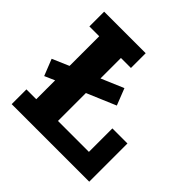

<svg xmlns="http://www.w3.org/2000/svg" viewBox="-154 -719 856 856"><g transform="rotate(45 273.5 -291.5)"><path d="M48 -191 17 -269 96 -303V-490H34V-583H296V-490H233V-361L339 -406L370 -327L233 -269V-93H428V-241H523V0H34V-93H96V-212Z"/></g></svg>

Font: Rokkitt SemiBold
Style: Bold
Weight: 700
Version: Version 3.103